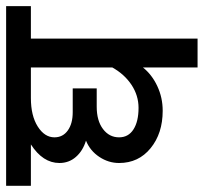

<svg xmlns="http://www.w3.org/2000/svg" viewBox="-64 -619 659 621"><g transform="rotate(-90 265.5 -308.5)"><path d="M-24.9 -618.2H556.2V-538.1H451.2V1H357.9V-175.8Q334.5 -146.5 297.4 -129.2Q260.3 -111.8 217.8 -111.8Q144.5 -111.8 96.7 -150.9Q48.8 -189.9 48.8 -252.9Q48.8 -287.1 68.6 -316.9Q88.4 -346.7 121.1 -359.9Q87.9 -370.1 68.4 -392.6Q48.8 -415 48.8 -445.8Q48.8 -499.5 108.9 -538.1H-24.9ZM227.1 -189.9Q267.1 -189.9 301.5 -212.6Q335.9 -235.4 357.9 -274.9V-538.1H258.8Q201.7 -538.1 166.7 -515.9Q131.8 -493.7 131.8 -461.9Q131.8 -434.6 154.1 -418.7Q176.3 -402.8 212.9 -402.8H290V-325.2H231Q185.5 -325.2 158.7 -304.9Q131.8 -284.7 131.8 -252.9Q131.8 -222.7 157.5 -206.3Q183.1 -189.9 227.1 -189.9Z"/></g></svg>

Font: LT Superior Med
Style: Regular
Weight: 500
Designer: Daniel Lyons
Foundry: LyonsType
Version: Version 1.000